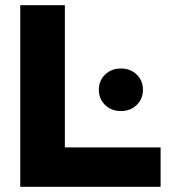

<svg xmlns="http://www.w3.org/2000/svg" viewBox="-20 -720 672 740"><path d="M58 0V-700H230V-152H599V0ZM446 -292Q409 -292 385 -315.5Q361 -339 361 -374Q361 -409 385 -432.5Q409 -456 446 -456Q483 -456 507 -432.5Q531 -409 531 -374Q531 -339 507 -315.5Q483 -292 446 -292Z"/></svg>

Font: Red Hat Display Black
Style: Regular
Weight: 900
Designer: Pentagram, MCKL
Foundry: Pentagram, MCKL
Version: Version 1.023; ttfautohint (v1.8.3)